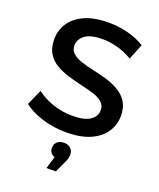

<svg xmlns="http://www.w3.org/2000/svg" viewBox="-172 -814 973 1174"><g transform="rotate(20 314.5 -227.0)"><path d="M311 10Q229 10 154 -13.5Q79 -37 35 -74L80 -175Q122 -141 184 -119.5Q246 -98 311 -98Q393 -98 429.5 -124Q466 -150 466 -189Q466 -221 443.5 -240.5Q421 -260 384 -271.5Q347 -283 302.5 -293Q258 -303 213.5 -316.5Q169 -330 132 -351.5Q95 -373 72.5 -409Q50 -445 50 -501Q50 -558 80.5 -605.5Q111 -653 173.5 -681.5Q236 -710 332 -710Q395 -710 457 -694Q519 -678 565 -648L524 -547Q477 -575 427 -588.5Q377 -602 331 -602Q250 -602 214.5 -574Q179 -546 179 -507Q179 -475 201.5 -456Q224 -437 261 -425Q298 -413 342.5 -403.5Q387 -394 431 -381Q475 -368 512 -346Q549 -324 571.5 -288.5Q594 -253 594 -198Q594 -142 563.5 -94.5Q533 -47 470 -18.5Q407 10 311 10ZM275 256 299 176Q264 165 264 128Q264 104 280 89Q296 74 324 74Q352 74 368 89.5Q384 105 384 128Q384 139 381 153Q378 167 368 186L336 256Z"/></g></svg>

Font: Montserrat SemiBold
Style: Regular
Weight: 600
Designer: Julieta Ulanovsky
Foundry: Julieta Ulanovsky
Version: Version 9.000; ttfautohint (v1.8.4.7-5d5b)